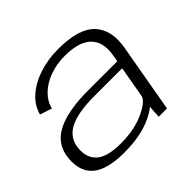

<svg xmlns="http://www.w3.org/2000/svg" viewBox="-141 -775 960 960"><g transform="rotate(-45 339.0 -295.0)"><path d="M487.5 0 491.5 -66Q470.5 -48.5 437 -32.5Q357.5 5.5 240 5.5Q119.5 5.5 67 -38.5Q14.5 -82.5 21.5 -168.5Q28.5 -259.5 106.2 -301Q184 -342.5 328.5 -342.5H537L543 -377Q558 -460 514.5 -503.8Q471 -547.5 369.5 -547.5Q313 -547.5 264 -529.8Q215 -512 182 -480.2Q149 -448.5 139 -406.5L75.5 -427.5Q89 -479.5 132 -517Q175 -554.5 237.2 -574.8Q299.5 -595 371.5 -595Q517 -595 573.2 -534.5Q629.5 -474 610.5 -365L546 0ZM500.5 -135.5 529.5 -300.5H330Q217 -300.5 158 -270.5Q99 -240.5 92 -174Q85.5 -110.5 124.2 -74.8Q163 -39 260 -39Q356 -39 425.5 -71.5Q495 -104 500.5 -135.5Z"/></g></svg>

Font: Anybody ExtraExpanded Light
Style: Italic
Weight: 300
Width: 8
Italic angle: -10°
Designer: Tyler Finck
Foundry: Etcetera Type Company
Version: Version 1.010; ttfautohint (v1.8.3) -l 8 -r 50 -G 200 -x 14 